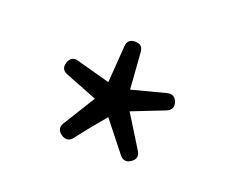

<svg xmlns="http://www.w3.org/2000/svg" viewBox="-60 -882 564 467"><g transform="rotate(20 221.5 -648.5)"><path d="M297 -575 266 -625 350 -658C362 -663 366 -672 362 -684C358 -696 349 -701 337 -698L249 -675L242 -770C241 -783 234 -789 221 -789C208 -789 201 -783 200 -770L193 -674L105 -698C93 -701 85 -696 81 -684C77 -672 80 -663 92 -658L176 -625L124 -541C118 -530 121 -521 131 -514C141 -507 151 -507 159 -516L184 -548L222 -594L283 -517C291 -507 301 -506 311 -513C322 -520 325 -530 318 -541Z"/></g></svg>

Font: GenSenRounded2 TW L
Style: Regular
Weight: 300
Version: Version 2.100;PS 2.1;hotconv 16.6.51;makeotf.lib2.5.65220 DE